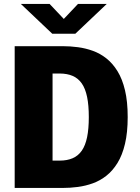

<svg xmlns="http://www.w3.org/2000/svg" viewBox="-20 -928 690 948"><path d="M52.5 0V-700H289.5Q326.5 -700 364.5 -695Q402.5 -690 438.5 -677Q474.5 -664 505.5 -639.5Q536.5 -615 560.2 -576.5Q584 -538 597.2 -482.2Q610.5 -426.5 610.5 -350Q610.5 -274 597.2 -218Q584 -162 560.2 -123.5Q536.5 -85 505.5 -60.5Q474.5 -36 438.5 -23Q402.5 -10 364.5 -5Q326.5 0 289.5 0ZM239.5 -135H274.5Q311.5 -135 338.8 -146.8Q366 -158.5 383.8 -184Q401.5 -209.5 410 -250.5Q418.5 -291.5 418.5 -350Q418.5 -408.5 410 -449.5Q401.5 -490.5 383.8 -516Q366 -541.5 338.8 -553.2Q311.5 -565 274.5 -565H239.5ZM83 -908.5H225L295 -834.5L365 -908.5H507L352 -761.5H238Z"/></svg>

Font: Trispace Thin ExtraBold
Style: Regular
Weight: 800
Version: Version 1.210